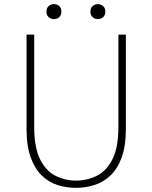

<svg xmlns="http://www.w3.org/2000/svg" viewBox="-20 -893 734 926"><path d="M346 13Q302 13 259.5 0Q217 -13 183 -45Q149 -77 128.5 -132.5Q108 -188 108 -272V-726H145V-280Q145 -181 173.5 -124.5Q202 -68 248 -45Q294 -22 346 -22Q400 -22 446.5 -45Q493 -68 522 -124.5Q551 -181 551 -280V-726H587V-272Q587 -188 566.5 -132.5Q546 -77 511 -45Q476 -13 433 0Q390 13 346 13ZM240 -801Q225 -801 214.5 -810.5Q204 -820 204 -837Q204 -854 214.5 -863.5Q225 -873 240 -873Q256 -873 266 -863.5Q276 -854 276 -837Q276 -820 266 -810.5Q256 -801 240 -801ZM452 -801Q437 -801 426.5 -810.5Q416 -820 416 -837Q416 -854 426.5 -863.5Q437 -873 452 -873Q467 -873 477.5 -863.5Q488 -854 488 -837Q488 -820 477.5 -810.5Q467 -801 452 -801Z"/></svg>

Font: Shanggu Sans SC VF
Style: Regular
Weight: 250
Designer: GuiWonder
Version: Version 1.021